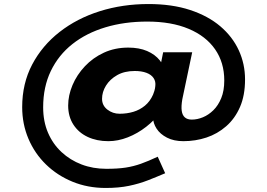

<svg xmlns="http://www.w3.org/2000/svg" viewBox="-20 -750 1325 952"><path d="M504 182Q415 182 339.5 151Q264 120 208 65.5Q152 11 121 -62Q90 -135 90 -219Q90 -336 139.5 -430Q189 -524 275.5 -591.5Q362 -659 475 -694.5Q588 -730 716 -730Q833 -730 922.5 -700.5Q1012 -671 1072.5 -619.5Q1133 -568 1164 -500.5Q1195 -433 1195 -356Q1195 -277 1170 -219.5Q1145 -162 1101.5 -124Q1058 -86 1003.5 -68Q949 -50 889 -50Q842 -50 808 -67.5Q774 -85 756.5 -112Q739 -139 739 -167Q739 -182 740 -196Q741 -210 742 -223L778 -198Q748 -155 705 -121.5Q662 -88 613.5 -69Q565 -50 517 -50Q460 -50 415 -71Q370 -92 344 -132Q318 -172 318 -227Q318 -277 339.5 -328Q361 -379 401 -421.5Q441 -464 495.5 -489Q550 -514 616 -514Q670 -514 709.5 -497Q749 -480 772.5 -450.5Q796 -421 802 -386L760 -346L789 -491H933L884 -258Q878 -223 881 -201Q884 -179 896.5 -168Q909 -157 931 -157Q958 -157 986 -168.5Q1014 -180 1038 -203.5Q1062 -227 1077 -263.5Q1092 -300 1092 -351Q1092 -440 1046.5 -505.5Q1001 -571 915.5 -607Q830 -643 710 -643Q597 -643 502.5 -614.5Q408 -586 339 -531.5Q270 -477 232 -398Q194 -319 194 -218Q194 -148 218 -92Q242 -36 285 4Q328 44 384.5 65.5Q441 87 507 87Q564 87 603 81Q642 75 678.5 62Q715 49 762 27L799 109Q757 127 713.5 144Q670 161 619.5 171.5Q569 182 504 182ZM573 -186Q609 -186 641 -195.5Q673 -205 698.5 -226Q724 -247 739 -281Q742 -288 745.5 -299.5Q749 -311 750 -323Q753 -346 741.5 -363Q730 -380 706 -389Q682 -398 648 -398Q597 -398 561 -377.5Q525 -357 505.5 -325.5Q486 -294 486 -260Q486 -227 512.5 -206.5Q539 -186 573 -186Z"/></svg>

Font: Lexend Zetta
Style: Bold
Weight: 700
Designer: Bonnie Shaver-Troup, Thomas Jockin
Foundry: Lexend
Version: Version 1.007